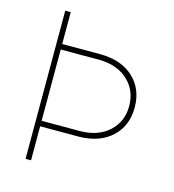

<svg xmlns="http://www.w3.org/2000/svg" viewBox="-106 -800 808 890"><g transform="rotate(15 297.5 -355.5)"><path d="M124 -710.9V-558.1H308.1Q408.7 -557.1 466.8 -502.9Q524.9 -448.7 524.9 -360.4Q524.9 -272.5 467.5 -218.8Q410.2 -165 312 -163.1H124V0H97.7V-710.9ZM124 -531.7V-189.5H305.2Q393.6 -189.5 446 -237.3Q498.5 -285.2 498.5 -359.4Q498.5 -434.1 448 -481.9Q397.5 -529.8 312.5 -531.7Z"/></g></svg>

Font: RobotoDraft Thin
Style: Regular
Weight: 250
Version: Version 2.001153; 2014